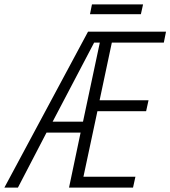

<svg xmlns="http://www.w3.org/2000/svg" viewBox="-80 -859 780 879"><path d="M161 -302H300L377 -664H351ZM-60 0 323 -714H680L670 -664H432L376 -400H600L589 -350H366L302 -50H540L529 0H236L289 -252H133L2 0ZM332 -794 341 -839H575L565 -794Z"/></svg>

Font: Noto Sans Display SemiCondensed Light
Style: Italic
Weight: 300
Width: 4
Italic angle: -12°
Designer: Monotype Design Team
Foundry: Monotype Imaging Inc.
Version: Version 1.900